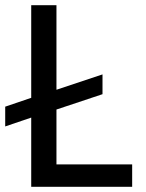

<svg xmlns="http://www.w3.org/2000/svg" viewBox="-27 -718 561 738"><path d="M481 0H93V-266L-7 -232V-308L93 -342V-698H190V-373L367 -432V-356L190 -297V-86H481Z"/></svg>

Font: IBM Plex Sans Thai Text
Style: Regular
Weight: 450
Designer: Mike Abbink, Paul van der Laan, Pieter van Rosmalen, Ben Mitchell, Mark Frömberg
Foundry: Bold Monday
Version: Version 1.1